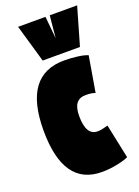

<svg xmlns="http://www.w3.org/2000/svg" viewBox="-151 -854 672 929"><g transform="rotate(-20 185.0 -389.5)"><path d="M10 -275Q10 -560 219 -560Q254 -560 288 -555.5Q322 -551 340 -543L309 -360Q291 -367 260 -367Q228 -367 212 -346.5Q196 -326 196 -282Q196 -182 255 -182Q268 -182 281 -185Q294 -188 309 -192L346 -16Q326 -6 286 2Q246 10 208 10Q10 10 10 -275ZM370 -789 314 -595H122L66 -789H207L218 -675L229 -789Z"/></g></svg>

Font: Georama ExtraCondensed Black
Style: Regular
Weight: 900
Width: 2
Designer: Jean-Baptiste Levee
Foundry: Production Type
Version: Version 1.000